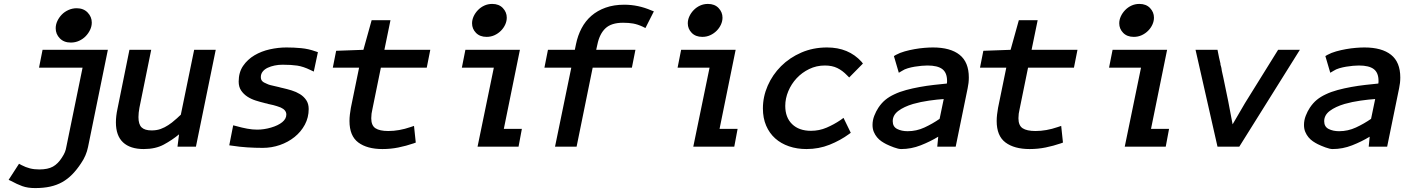

<svg xmlns="http://www.w3.org/2000/svg" viewBox="-20 -748 7190 979"><path d="M37 175 24 169 77 87 90 94Q111 105 132.5 110.5Q154 116 180 116Q224 116 250 101.5Q276 87 296 55Q306 40 311 27.5Q316 15 318 2L401 -403H179L197 -494H530L429 1Q420 46 393 85Q372 117 348.5 141Q325 165 297.5 180.5Q270 196 236 203.5Q202 211 159 211Q121 211 93.5 201Q66 191 37 175ZM448 -633Q448 -614 439.5 -596Q431 -578 417 -563.5Q403 -549 383.5 -540Q364 -531 341 -531Q306 -531 285 -552.5Q264 -574 264 -604Q264 -623 272.5 -641Q281 -659 295 -673.5Q309 -688 329 -697Q349 -706 371 -706Q406 -706 427 -684Q448 -662 448 -633Z M893 -63Q858 -34 815.5 -11Q773 12 713 12Q644 12 607.5 -22Q571 -56 571 -124Q571 -156 579 -193L640 -494H751L691 -199Q686 -172 686 -151Q686 -114 702 -98.5Q718 -83 753 -83Q779 -83 799.5 -90.5Q820 -98 838 -110Q858 -123 873 -137Q878 -141 882.5 -145Q887 -149 892 -154Q896 -157 902 -163L970 -494H1080L979 0H885Z M1421 -418Q1400 -418 1380.5 -414Q1361 -410 1345 -402.5Q1329 -395 1319.5 -383Q1310 -371 1310 -355Q1310 -342 1317 -334.5Q1324 -327 1340 -321Q1348 -317 1357 -314.5Q1366 -312 1376 -310Q1381 -309 1389 -307Q1397 -305 1402 -304Q1405 -303 1413 -301Q1416 -301 1422 -299Q1444 -294 1467 -287Q1490 -280 1509.5 -268Q1529 -256 1541.5 -237.5Q1554 -219 1554 -192Q1554 -149 1534.5 -112.5Q1515 -76 1482 -49.5Q1449 -23 1407 -8.5Q1365 6 1320 6Q1281 6 1241.5 3.5Q1202 1 1164 -5L1149 -7L1169 -109L1185 -105Q1213 -97 1240 -92Q1267 -87 1291 -87Q1326 -87 1362 -97.5Q1398 -108 1419 -125Q1440 -142 1440 -164Q1440 -187 1411 -200Q1393 -207 1374 -212Q1362 -215 1347 -218Q1346 -219 1344 -219Q1343 -219 1342 -220Q1338 -220 1337 -221H1335Q1334 -222 1332 -222H1331Q1330 -223 1328 -223Q1307 -228 1283.5 -235.5Q1260 -243 1241 -255.5Q1222 -268 1209.5 -286.5Q1197 -305 1197 -332Q1197 -379 1219.5 -412Q1242 -445 1277.5 -466Q1313 -487 1356 -496.5Q1399 -506 1441 -506Q1478 -506 1515.5 -502.5Q1553 -499 1589 -486L1601 -482L1580 -383L1563 -391Q1526 -409 1495.5 -413.5Q1465 -418 1421 -418Z M1694 -489 1833 -494 1875 -645H1971L1940 -494H2174L2156 -403H1922L1879 -192Q1873 -168 1873 -145Q1873 -108 1894.5 -94Q1916 -80 1960 -80Q2015 -80 2073 -100L2091 -106L2100 -21L2089 -17Q2051 -4 2011.5 4Q1972 12 1930 12Q1852 12 1807 -21.5Q1762 -55 1762 -131Q1762 -147 1764 -164Q1766 -181 1769 -198L1811 -403H1677Z M2498 -403H2335L2353 -494H2631L2549 -91H2641L2624 0H2415ZM2564 -658Q2564 -640 2556 -622.5Q2548 -605 2534 -591Q2520 -577 2501.5 -568.5Q2483 -560 2461 -560Q2427 -560 2407 -580.5Q2387 -601 2387 -629Q2387 -647 2395 -664.5Q2403 -682 2417 -696.5Q2431 -711 2449.5 -719.5Q2468 -728 2490 -728Q2524 -728 2544 -707Q2564 -686 2564 -658Z M2810 0 2893 -403H2756L2774 -494H2911L2917 -523Q2926 -567 2945.5 -604Q2965 -641 2995.5 -667.5Q3026 -694 3068 -709Q3110 -724 3163 -724Q3234 -724 3301 -695L3314 -690L3271 -605L3257 -612Q3231 -624 3208.5 -628Q3186 -632 3157 -632Q3097 -632 3067 -603.5Q3037 -575 3026 -521L3020 -494H3220L3202 -403H3002L2920 0Z M3598 -403H3435L3453 -494H3731L3649 -91H3741L3724 0H3515ZM3664 -658Q3664 -640 3656 -622.5Q3648 -605 3634 -591Q3620 -577 3601.5 -568.5Q3583 -560 3561 -560Q3527 -560 3507 -580.5Q3487 -601 3487 -629Q3487 -647 3495 -664.5Q3503 -682 3517 -696.5Q3531 -711 3549.5 -719.5Q3568 -728 3590 -728Q3624 -728 3644 -707Q3664 -686 3664 -658Z M4186 -414Q4143 -414 4106 -396Q4069 -378 4042 -349Q4015 -320 3999.5 -283Q3984 -246 3984 -208Q3984 -149 4019 -115Q4054 -81 4115 -81Q4157 -81 4194.5 -97Q4232 -113 4266 -136L4281 -147L4318 -71L4310 -65Q4265 -32 4210 -10Q4155 12 4092 12Q4044 12 4003 -2Q3962 -16 3932.5 -42.5Q3903 -69 3886.5 -107.5Q3870 -146 3870 -195Q3870 -255 3894.5 -311Q3919 -367 3962.5 -410.5Q4006 -454 4066 -480Q4126 -506 4197 -506Q4307 -506 4373 -433L4380 -424L4310 -353L4299 -364Q4276 -388 4249.5 -401Q4223 -414 4186 -414Z M4608 -79Q4653 -79 4694 -98Q4735 -117 4771 -142L4792 -243Q4760 -241 4717.5 -235Q4675 -229 4636 -218Q4589 -204 4560.5 -182.5Q4532 -161 4532 -130Q4532 -102 4554.5 -90.5Q4577 -79 4608 -79ZM4764 -51Q4723 -26 4674.5 -7Q4626 12 4575 12Q4561 12 4538 3.5Q4515 -5 4499 -13Q4487 -19 4474.5 -27.5Q4462 -36 4452 -48Q4442 -60 4435.5 -75.5Q4429 -91 4429 -111Q4429 -135 4438 -158Q4447 -181 4459 -199Q4475 -223 4494.5 -239Q4514 -255 4540 -267Q4567 -280 4600.5 -289Q4634 -298 4670 -304.5Q4706 -311 4741.5 -315Q4777 -319 4808 -322Q4808 -327 4809 -330V-336Q4809 -377 4785 -395.5Q4761 -414 4709 -414Q4696 -414 4679 -412.5Q4662 -411 4644 -408Q4626 -405 4609 -400Q4592 -395 4580 -387L4563 -377L4538 -462L4548 -468Q4568 -479 4593 -486Q4618 -493 4643.5 -497.5Q4669 -502 4693.5 -504Q4718 -506 4737 -506Q4826 -506 4873 -468.5Q4920 -431 4920 -353Q4920 -325 4914 -298L4853 0H4759Z M4994 -489 5133 -494 5175 -645H5271L5240 -494H5474L5456 -403H5222L5179 -192Q5173 -168 5173 -145Q5173 -108 5194.5 -94Q5216 -80 5260 -80Q5315 -80 5373 -100L5391 -106L5400 -21L5389 -17Q5351 -4 5311.5 4Q5272 12 5230 12Q5152 12 5107 -21.5Q5062 -55 5062 -131Q5062 -147 5064 -164Q5066 -181 5069 -198L5111 -403H4977Z M5798 -403H5635L5653 -494H5931L5849 -91H5941L5924 0H5715ZM5864 -658Q5864 -640 5856 -622.5Q5848 -605 5834 -591Q5820 -577 5801.5 -568.5Q5783 -560 5761 -560Q5727 -560 5707 -580.5Q5687 -601 5687 -629Q5687 -647 5695 -664.5Q5703 -682 5717 -696.5Q5731 -711 5749.5 -719.5Q5768 -728 5790 -728Q5824 -728 5844 -707Q5864 -686 5864 -658Z M6265 -114 6328 -222 6497 -494H6608L6299 0H6188L6076 -494H6188L6190 -484Q6193 -469 6196 -454Q6199 -439 6203 -424V-420Q6204 -419 6204 -416Q6205 -415 6205 -412Q6205 -411 6206 -410V-408Q6208 -403 6208.5 -397.5Q6209 -392 6210 -387Q6212 -378 6214 -369Q6216 -360 6218 -351Q6231 -291 6242.5 -232.5Q6254 -174 6265 -114Z M6808 -79Q6853 -79 6894 -98Q6935 -117 6971 -142L6992 -243Q6960 -241 6917.5 -235Q6875 -229 6836 -218Q6789 -204 6760.5 -182.5Q6732 -161 6732 -130Q6732 -102 6754.5 -90.5Q6777 -79 6808 -79ZM6964 -51Q6923 -26 6874.5 -7Q6826 12 6775 12Q6761 12 6738 3.5Q6715 -5 6699 -13Q6687 -19 6674.5 -27.5Q6662 -36 6652 -48Q6642 -60 6635.5 -75.5Q6629 -91 6629 -111Q6629 -135 6638 -158Q6647 -181 6659 -199Q6675 -223 6694.5 -239Q6714 -255 6740 -267Q6767 -280 6800.5 -289Q6834 -298 6870 -304.5Q6906 -311 6941.5 -315Q6977 -319 7008 -322Q7008 -327 7009 -330V-336Q7009 -377 6985 -395.5Q6961 -414 6909 -414Q6896 -414 6879 -412.5Q6862 -411 6844 -408Q6826 -405 6809 -400Q6792 -395 6780 -387L6763 -377L6738 -462L6748 -468Q6768 -479 6793 -486Q6818 -493 6843.5 -497.5Q6869 -502 6893.5 -504Q6918 -506 6937 -506Q7026 -506 7073 -468.5Q7120 -431 7120 -353Q7120 -325 7114 -298L7053 0H6959Z"/></svg>

Font: Codetta
Style: Bold Italic
Weight: 700
Italic angle: -11°
Designer: Ulrich Proeller
Foundry: PROSA GmbH
Version: Version 2.00;September 29, 2018;FontCreator 11.5.0.2427 64-b